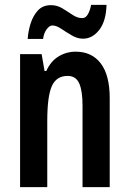

<svg xmlns="http://www.w3.org/2000/svg" viewBox="-20 -815 528 784"><path d="M289 -604Q355 -604 391.5 -556Q428 -508 428 -414V-51H317V-384Q317 -444 303.5 -474.5Q290 -505 256 -505Q210 -505 191.5 -463Q173 -421 173 -321V-51H62V-594H150L162 -525H169Q187 -565 219 -584.5Q251 -604 289 -604ZM93 -656Q95 -687 105 -719Q115 -751 135 -772.5Q155 -794 188 -794Q213 -794 234.5 -781Q256 -768 276 -754.5Q296 -741 316 -741Q330 -741 339 -757Q348 -773 352 -795H415Q413 -728 385 -692.5Q357 -657 319 -657Q296 -657 273 -670.5Q250 -684 230 -697.5Q210 -711 194 -711Q182 -711 170.5 -695.5Q159 -680 156 -656Z"/></svg>

Font: Noto Sans Tamil UI ExtraCondensed SemiBold
Style: Regular
Weight: 600
Width: 2
Designer: Jelle Bosma - Monotype Design Team
Foundry: Monotype Imaging Inc.
Version: Version 2.004; ttfautohint (v1.8.4.7-5d5b)